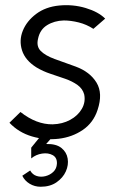

<svg xmlns="http://www.w3.org/2000/svg" viewBox="-20 -524 456 732"><path d="M16 -56 58 -97Q119 -49 181 -50Q218 -51 247.5 -67Q277 -83 292 -109Q307 -135 301 -164Q295 -186 275.5 -200Q256 -214 229 -223.5Q202 -233 173 -242.5Q144 -252 119 -267Q76 -294 64 -332Q52 -370 67 -407Q82 -444 118 -471Q154 -498 206 -503Q258 -508 306.5 -493.5Q355 -479 381 -453L336 -414Q310 -431 280 -438.5Q250 -446 223 -446Q187 -445 159.5 -428Q132 -411 125 -376Q118 -347 135.5 -329.5Q153 -312 188.5 -299Q224 -286 269 -270Q323 -250 348 -209Q373 -168 352 -105Q336 -56 295.5 -28.5Q255 -1 203.5 5Q152 11 101.5 -4Q51 -19 16 -56ZM135 188Q112 188 93 176.5Q74 165 65 146L95 126Q104 142 120 147Q136 152 153.5 147.5Q171 143 183.5 131Q196 119 197 100Q198 77 181 67.5Q164 58 140.5 61.5Q117 65 99 80V39L155 -30L193 -17L156 25Q194 24 214 40Q234 56 238 80.5Q242 105 231 129.5Q220 154 195.5 171Q171 188 135 188Z"/></svg>

Font: Kulim Park Light
Style: Italic
Weight: 300
Italic angle: -8°
Designer: Noponies / Dale Sattler
Foundry: Noponies
Version: Version 1.000; ttfautohint (v1.8.3)